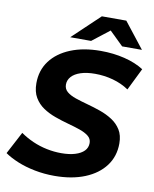

<svg xmlns="http://www.w3.org/2000/svg" viewBox="-105 -974 852 1060"><g transform="rotate(10 320.5 -444.5)"><path d="M273 12Q216 12 162.5 1.5Q109 -9 65.5 -27Q22 -45 -8 -66L58 -191Q91 -168 128.5 -151.5Q166 -135 207 -126.5Q248 -118 289 -118Q334 -118 366.5 -128Q399 -138 416.5 -156Q434 -174 434 -200Q434 -224 415 -239Q396 -254 365.5 -264.5Q335 -275 298 -285Q261 -295 223.5 -308.5Q186 -322 155.5 -342.5Q125 -363 106 -395Q87 -427 87 -475Q87 -547 126.5 -600Q166 -653 238 -682.5Q310 -712 407 -712Q478 -712 541 -696.5Q604 -681 649 -652L588 -528Q548 -555 499 -568.5Q450 -582 398 -582Q351 -582 317.5 -571Q284 -560 266.5 -540.5Q249 -521 249 -496Q249 -471 267.5 -455.5Q286 -440 317 -429.5Q348 -419 385 -409Q422 -399 459 -386Q496 -373 527 -353Q558 -333 577 -302.5Q596 -272 596 -226Q596 -154 556 -100.5Q516 -47 443.5 -17.5Q371 12 273 12ZM227 -757 379 -901H516L629 -757H518L395 -877H498L344 -757Z"/></g></svg>

Font: Montserrat Thin
Style: Bold Italic
Weight: 700
Italic angle: -11.3°
Version: Version 9.000